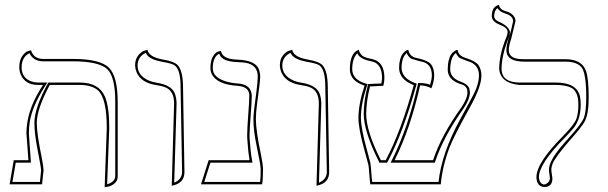

<svg xmlns="http://www.w3.org/2000/svg" viewBox="-20 -766 2528 798"><path d="M415 12.2 423.8 -233.9Q423.8 -355.5 388.2 -389.6Q362.8 -412.6 312 -413.1H187Q133.8 -314.9 132.8 -255.9Q132.8 -210.9 153.8 -108.9Q160.6 -74.2 161.1 -58.1L154.8 0H20L37.1 -100.1H98.1Q97.2 -117.2 93.3 -164.6Q89.8 -206.5 89.8 -211.9Q89.8 -301.3 147.5 -395Q152.8 -403.3 158.7 -413.1H137.2Q85.4 -413.1 66.4 -455.6Q60.1 -470.7 60.1 -486.8Q60.1 -514.6 72 -532.2Q84 -549.8 96.7 -553.7L108.9 -557.1Q119.6 -522 158.2 -521H284.2Q397 -521 433.6 -483.9Q468.8 -446.8 469.2 -344.2V-33.2Q469.2 -14.2 455.6 -3.2Q441.9 7.8 428.7 9.8ZM425.3 0Q457.5 -9.8 459 -33.2V-344.2Q459 -447.3 425.3 -479Q390.6 -510.7 284.2 -511.2H158.2Q117.7 -512.2 102.5 -544.9Q70.8 -529.8 69.8 -486.8Q69.8 -443.4 108.4 -428.2Q122.1 -423.3 137.2 -422.9H176.8L167 -407.7Q113.3 -323.2 103.5 -258.3Q100.1 -235.4 100.1 -211.9Q100.1 -207.5 103 -167.5Q106.9 -118.2 107.9 -100.6L108.4 -89.8H45.4L31.7 -9.8H146L150.9 -58.6Q150.9 -67.9 134.8 -151.4Q123 -211.4 123 -255.9Q123.5 -317.9 178.2 -418L181.2 -422.9H312Q392.1 -422.9 417 -362.3Q434.1 -319.8 434.1 -233.9Z M693.8 5.9 703.6 -335.9Q703.6 -387.7 668 -402.8Q652.3 -409.2 625.5 -413.1Q565.9 -422.9 547.4 -466.3Q542 -480 541.5 -494.1Q541.5 -519 554 -534.9Q566.4 -550.8 579.6 -555.2L592.8 -559.1Q598.6 -529.8 652.8 -519.5L654.8 -519Q704.6 -510.7 719.2 -494.6Q740.2 -470.2 740.7 -405.8L746.6 -50.8Q746.6 -6.8 700.7 4.4Q700.7 4.4 693.8 5.9ZM704.1 -6.8Q735.8 -20 736.8 -50.8L730.5 -405.8Q730.5 -479 704.1 -495.6Q691.4 -502.9 652.8 -509.3Q604.5 -518.6 590.8 -538.1Q587.9 -542.5 585.9 -546.4Q552.7 -530.8 551.8 -494.1Q551.8 -451.7 598.6 -431.2Q612.3 -425.3 627.4 -422.9Q689.9 -413.6 705.1 -380.9Q713.4 -362.3 713.9 -335.9Z M1043.5 -272Q1043.5 -223.1 1064.5 -124Q1072.8 -84 1073.2 -63Q1073.2 -18.6 1069.3 0H815.4L847.2 -100.1H1017.1Q1011.7 -132.3 1008.3 -181.2Q1007.3 -189 1007.3 -204.1Q1007.3 -230.5 1011.7 -289.1Q1016.1 -345.2 1016.1 -369.1Q1016.1 -403.8 972.7 -408.7Q970.7 -408.7 969.2 -409.2Q881.3 -414.1 859.4 -459.5Q854.5 -470.7 854.5 -481.9Q854.5 -514.2 865.5 -532Q876.5 -549.8 887.2 -551.8L898.4 -554.2Q904.3 -521.5 959.5 -518.6Q963.9 -518.6 968.3 -518.1Q1039.6 -515.1 1055.2 -480Q1061 -465.8 1061.5 -448.2Q1061.5 -427.7 1048.3 -333Q1043.5 -296.4 1043.5 -272ZM1033.2 -272Q1033.2 -294.4 1046.4 -391.1Q1050.8 -425.8 1051.3 -448.2Q1051.3 -495.6 1002 -504.9Q988.3 -507.3 967.8 -507.8Q914.6 -509.8 898.4 -529.8Q894 -536.1 891.1 -542.5Q864.7 -530.3 864.3 -481.9Q864.3 -444.8 918.5 -427.7Q941.4 -420.9 969.7 -418.9Q1017.1 -415.5 1024.9 -380.4Q1025.9 -374.5 1026.4 -369.1Q1026.4 -344.2 1022 -287.1Q1017.6 -229.5 1017.1 -204.1Q1017.1 -188.5 1018.1 -182.6V-181.6Q1021.5 -131.8 1027.3 -101.6L1029.3 -89.8H854.5L829.1 -9.8H1061Q1063.5 -28.3 1063.5 -63Q1063.5 -79.1 1046.4 -160.6Q1033.2 -223.1 1033.2 -272Z M1295.4 5.9 1305.2 -335.9Q1305.2 -387.7 1269.5 -402.8Q1253.9 -409.2 1227.1 -413.1Q1167.5 -422.9 1148.9 -466.3Q1143.6 -480 1143.1 -494.1Q1143.1 -519 1155.5 -534.9Q1168 -550.8 1181.2 -555.2L1194.3 -559.1Q1200.2 -529.8 1254.4 -519.5L1256.3 -519Q1306.2 -510.7 1320.8 -494.6Q1341.8 -470.2 1342.3 -405.8L1348.1 -50.8Q1348.1 -6.8 1302.2 4.4Q1302.2 4.4 1295.4 5.9ZM1305.7 -6.8Q1337.4 -20 1338.4 -50.8L1332 -405.8Q1332 -479 1305.7 -495.6Q1293 -502.9 1254.4 -509.3Q1206.1 -518.6 1192.4 -538.1Q1189.5 -542.5 1187.5 -546.4Q1154.3 -530.8 1153.3 -494.1Q1153.3 -451.7 1200.2 -431.2Q1213.9 -425.3 1229 -422.9Q1291.5 -413.6 1306.6 -380.9Q1314.9 -362.3 1315.4 -335.9Z M1981 -452.1Q1981 -404.8 1930.2 -314.5Q1867.2 -201.7 1847.7 -151.4Q1818.8 -75.2 1812 0H1519Q1517.6 -6.8 1513.2 -64.5Q1512.2 -77.6 1509.8 -85.9Q1504.4 -106.4 1494.6 -142.1Q1469.7 -231.4 1469.7 -275.9Q1470.2 -335.4 1495.1 -410.2Q1435.1 -429.2 1434.1 -477.1Q1434.1 -543.5 1468.3 -558.1Q1468.3 -558.1 1470.7 -559.1Q1477.5 -535.6 1497.1 -528.3Q1508.8 -523.9 1528.8 -520Q1577.1 -508.3 1577.6 -443.8Q1577.6 -424.3 1572.8 -409.2Q1557.6 -409.2 1539.1 -407.7Q1525.4 -406.7 1518.1 -407.2Q1502.4 -346.2 1502 -292Q1502.4 -219.7 1563 -100.1H1583Q1646.5 -219.2 1699.7 -412.1Q1639.6 -435.5 1638.7 -482.9Q1638.7 -502.9 1642.8 -518.1Q1647 -533.2 1652.3 -540.5Q1657.7 -547.9 1663.3 -552.5Q1668.9 -557.1 1672.9 -558.1L1676.8 -559.1Q1682.6 -531.7 1708 -525.9Q1710 -525.4 1713.9 -524.4Q1718.8 -523.4 1720.7 -522.9Q1758.8 -513.7 1771 -499.5Q1784.7 -481.9 1784.7 -452.1Q1784.2 -426.3 1772.9 -398.9Q1752.9 -410.6 1726.1 -411.1Q1686 -231.9 1620.1 -100.1H1779.8Q1814 -203.1 1897 -318.8Q1922.4 -356 1922.9 -381.8Q1922.9 -387.7 1921.9 -392.8Q1920.9 -397.9 1918 -401.4Q1915 -404.8 1912.8 -407.5Q1910.6 -410.2 1906.2 -412.1Q1901.9 -414.1 1900.4 -414.6Q1898.9 -415 1894.5 -416.5L1889.6 -418Q1841.3 -436 1840.8 -476.1Q1840.8 -498 1845 -515.1Q1849.1 -532.2 1855 -540Q1860.8 -547.9 1867.4 -552.5Q1874 -557.1 1877.9 -558.1L1881.8 -559.1Q1885.3 -535.6 1910.6 -526.9Q1912.1 -526.4 1914.6 -525.4Q1919.9 -523.4 1921.9 -522.9Q1957 -511.2 1968.8 -495.1Q1980.5 -477.5 1981 -452.1ZM1970.7 -452.1Q1970.7 -497.1 1927.7 -510.7Q1926.3 -511.2 1923.3 -512.2Q1919.9 -513.2 1918.5 -513.7Q1892.6 -523.4 1888.2 -526.9Q1879.4 -535.2 1875 -545.9Q1851.6 -528.8 1851.1 -476.1Q1853 -441.9 1893.1 -427.2Q1923.3 -417 1930.2 -398.9Q1932.6 -390.6 1933.1 -381.8Q1932.1 -351.6 1905.3 -313Q1822.8 -197.3 1789.6 -96.7L1787.1 -89.8H1603.5L1610.8 -104.5Q1676.3 -236.3 1716.3 -413.1L1717.8 -420.9H1726.1Q1752 -420.4 1767.6 -413.6Q1774.9 -438.5 1774.9 -452.1Q1774.9 -497.1 1740.2 -507.8Q1736.3 -509.3 1718.8 -513.2Q1691.9 -520 1685.1 -524.9Q1675.3 -533.2 1670.4 -545.4Q1649.4 -528.3 1648.9 -482.9Q1650.9 -441.4 1703.1 -421.4L1711.9 -418.5L1709.5 -409.2Q1655.3 -214.4 1591.8 -95.2L1588.9 -89.8H1556.6L1554.2 -95.7Q1492.7 -218.3 1491.7 -292Q1491.7 -348.1 1508.3 -409.7L1510.3 -417H1518.1Q1524.9 -417 1537.6 -418Q1553.7 -418.9 1564.9 -418.9Q1567.9 -433.6 1567.9 -443.8Q1566.9 -501 1526.9 -510.3Q1480.5 -519 1468.3 -538.6Q1466.3 -542 1465.3 -544.4Q1444.3 -524.9 1443.8 -477.1Q1445.8 -435.5 1497.6 -419.4L1507.8 -416.5L1504.4 -406.7Q1480 -333 1480 -275.9Q1480 -232.9 1506.3 -138.2Q1514.6 -108.4 1519.5 -88.4Q1521 -82.5 1524.9 -28.3Q1525.9 -18.1 1527.3 -9.8H1802.7Q1815.4 -129.9 1894.5 -273.9Q1949.2 -373 1958 -394.5Q1970.7 -427.2 1970.7 -452.1Z M2094.7 -558.1Q2094.7 -523.9 2141.6 -520.5Q2149.9 -520 2159.7 -520H2329.6Q2397 -520 2415 -472.7Q2426.8 -440.9 2426.8 -360.8Q2426.8 -291.5 2409.7 -260.3Q2396 -235.8 2347.7 -182.1Q2287.6 -112.3 2276.9 -85.9Q2271.5 -72.3 2271.5 -61Q2271.5 -52.7 2273.9 -40Q2275.4 -29.8 2275.9 -24.9Q2275.9 11.2 2242.7 11.2Q2210.4 9.3 2209.5 -29.8Q2210 -90.3 2320.8 -201.2Q2366.7 -248 2376 -272.9Q2383.8 -295.4 2383.8 -332Q2383.8 -385.7 2354 -401.4Q2331.5 -412.6 2290.5 -413.1H2137.7Q2060.1 -420.9 2054.7 -479Q2055.2 -533.7 2078.6 -597.2Q2089.4 -619.1 2089.8 -632.8Q2089.8 -650.9 2058.1 -662.6L2057.6 -663.1Q2024.9 -675.8 2023.9 -698.2Q2023.9 -711.4 2026.9 -720.7Q2029.8 -730 2034.2 -734.4Q2038.6 -738.8 2043.2 -741.5Q2047.9 -744.1 2050.8 -745.1L2053.7 -746.1Q2056.6 -726.1 2083.5 -719.2Q2121.6 -707 2122.6 -678.2L2104 -602.5Q2095.2 -576.7 2094.7 -558.1ZM2084.5 -558.1Q2085 -579.1 2094.2 -605.5Q2104 -635.3 2112.8 -678.7Q2110.8 -700.7 2081.1 -709.5Q2057.1 -716.8 2047.4 -732.4Q2034.2 -721.7 2033.7 -698.2Q2035.2 -681.6 2061 -672.4H2061.5Q2096.7 -653.3 2099.6 -632.8Q2099.1 -616.7 2087.9 -592.8Q2064.9 -530.3 2064.5 -479Q2066.4 -423.8 2137.7 -422.9H2290.5Q2377.4 -422.9 2390.6 -364.7Q2393.6 -350.6 2393.6 -332Q2393.6 -272.9 2366.2 -236.3Q2354 -220.7 2327.6 -193.8Q2220.7 -85.9 2219.7 -29.8Q2222.7 0 2242.7 1Q2263.7 -5.4 2265.6 -24.9Q2265.6 -28.3 2264.2 -36.6Q2261.7 -51.3 2261.7 -61Q2261.7 -96.7 2313 -157.2Q2318.4 -163.6 2330.1 -177.2Q2336.9 -185.1 2340.3 -188.5Q2396 -250.5 2406.2 -274.9Q2416.5 -300.8 2416.5 -360.8Q2416.5 -458 2398.4 -484.4Q2379.4 -509.8 2329.6 -509.8H2159.7Q2089.4 -509.8 2085 -551.3Q2084.5 -555.2 2084.5 -558.1Z"/></svg>

Font: Linux Biolinum Outline O
Style: Bold
Weight: 700
Designer: Philipp H. Poll
Foundry: Philipp H. Poll
Version: Version 0.9.2